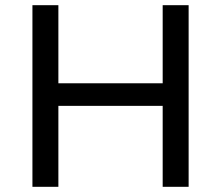

<svg xmlns="http://www.w3.org/2000/svg" viewBox="-20 -720 852 740"><path d="M607 0V-700H707V0ZM105 0V-700H205V0ZM195 -312V-399H616V-312Z"/></svg>

Font: Montserrat Thin Medium
Style: Regular
Weight: 500
Version: Version 9.000